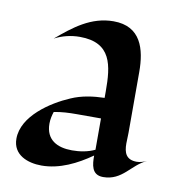

<svg xmlns="http://www.w3.org/2000/svg" viewBox="-63 -548 580 616"><g transform="rotate(10 227.0 -240.0)"><path d="M442 -66C432 -62 421 -58 410 -58C375 -58 367 -80 367 -110C367 -122 368 -133 368 -145V-343C368 -418 348 -489 259 -489C186 -489 132 -446 79 -401C104 -414 132 -421 161 -421C265 -421 273 -347 273 -263V-242C236 -241 199 -236 165 -221C104 -195 17 -138 17 -64C17 -11 66 7 111 7C170 7 225 -21 272 -54C272 -25 274 9 312 9C375 9 394 -45 442 -66ZM273 -73C250 -62 224 -58 199 -58C151 -58 113 -77 113 -130C113 -144 116 -157 120 -169C144 -174 169 -175 194 -175C212 -175 273 -175 273 -175Z"/></g></svg>

Font: Fondamento
Style: Regular
Weight: 400
Designer: Astigmatic (AOETI)
Foundry: Astigmatic (AOETI)
Version: Version 1.001